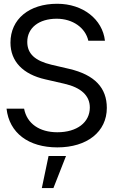

<svg xmlns="http://www.w3.org/2000/svg" viewBox="-20 -759 600 1004"><path d="M279.8 11.7C436 11.7 538.6 -70.3 538.6 -194.8C538.6 -299.3 475.6 -367.7 341.8 -398.9L249.5 -420.4C163.6 -440.9 122.6 -477.5 122.6 -540C122.6 -613.3 183.6 -661.1 276.4 -661.1C360.4 -661.1 426.8 -613.8 441.9 -545.9H528.8C516.1 -658.7 413.1 -739.3 279.3 -739.3C131.8 -739.3 34.7 -658.7 34.7 -536.1C34.7 -438 100.1 -370.6 216.3 -344.2L315.9 -321.3C404.3 -301.3 449.7 -258.8 449.7 -196.8C449.7 -118.7 382.3 -67.4 279.8 -67.4C187 -67.4 120.6 -112.3 106 -190.9H14.2C28.3 -63.5 129.4 11.7 279.8 11.7ZM198.7 224.6H259.3L325.2 56.6H233.9Z"/></svg>

Font: Guggenheim Sans Display
Style: Regular
Weight: 400
Designer: Modified by Tom Baber under direction of Pentagram Design 2023
Foundry: rsms
Version: Version 1.001;Glyphs 3.1.2 (3151)